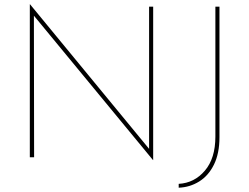

<svg xmlns="http://www.w3.org/2000/svg" viewBox="-20 -733 1162 895"><path d="M693 13 133 -666 138 -676 139 0H119V-713H120L685 -27L675 -28V-702H694V13ZM1003 -93Q1003 -18 977.5 34Q952 86 908.5 113Q865 140 813 142V124Q886 120 935 62.5Q984 5 984 -96V-702H1003Z"/></svg>

Font: Josefin Sans Thin Thin
Style: Regular
Weight: 250
Version: Version 2.001